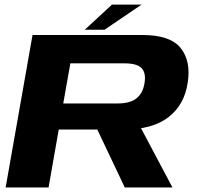

<svg xmlns="http://www.w3.org/2000/svg" viewBox="-20 -830 886 850"><path d="M5 0H195L240 -256.5H526.5Q655 -256.5 725.8 -311.2Q796.5 -366 811 -464Q826 -559.5 780 -617.2Q734 -675 611 -675H124ZM532.5 0H743.5L573.5 -320.5L382 -317ZM260 -372 291.5 -549.5H531.5Q588.5 -549.5 608 -527Q627.5 -504.5 619.5 -460.5Q612.5 -417.5 584.5 -394.8Q556.5 -372 500 -372ZM355.5 -698.5H443L606.5 -809.5H475.5Z"/></svg>

Font: Anybody Expanded
Style: Bold Italic
Weight: 700
Width: 7
Italic angle: -10°
Version: Version 1.113;gftools[0.9.25]